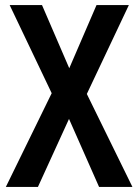

<svg xmlns="http://www.w3.org/2000/svg" viewBox="-20 -734 543 754"><path d="M500 0 321 -365 486 -714H359L252 -466L145 -714H18L183 -368L3 0H129L251 -267L369 0Z"/></svg>

Font: Noto Sans Thai Cond SemBd
Style: Regular
Weight: 600
Width: 3
Designer: Monotype Design Team
Foundry: Monotype Imaging Inc.
Version: Version 2.002